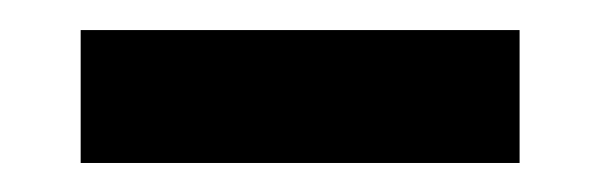

<svg xmlns="http://www.w3.org/2000/svg" viewBox="-20 -299 404 129"><path d="M34.2 -189.5V-278.8H329.1V-189.5Z"/></svg>

Font: Kameron Medium
Style: Regular
Weight: 500
Designer: Vernon Adams
Foundry: Vernon Adams
Version: Version 1.100